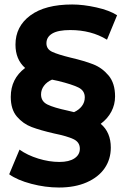

<svg xmlns="http://www.w3.org/2000/svg" viewBox="-20 -728 562 856"><path d="M429 -176Q474 -138 474 -70Q474 -18 446.5 22Q419 62 366.5 85Q314 108 243 108Q182 108 119.5 91.5Q57 75 21 49L67 -61Q102 -36 150.5 -21Q199 -6 245 -6Q288 -6 312 -22Q336 -38 336 -65Q336 -94 308 -107.5Q280 -121 221 -133Q160 -147 121.5 -161.5Q83 -176 55.5 -208Q28 -240 28 -296Q28 -377 92 -425Q49 -463 49 -529Q49 -610 115 -659Q181 -708 302 -708Q351 -708 409.5 -695Q468 -682 502 -660L457 -551Q387 -594 293 -594Q239 -594 213 -578.5Q187 -563 187 -535Q187 -509 212.5 -497Q238 -485 295 -471Q355 -457 395 -441.5Q435 -426 464 -391.5Q493 -357 493 -298Q493 -262 476.5 -230.5Q460 -199 429 -176ZM281 -235 310 -228Q332 -238 345 -255Q358 -272 358 -294Q358 -324 329.5 -338Q301 -352 240 -367L212 -373Q189 -363 176 -345.5Q163 -328 163 -307Q163 -276 191.5 -262Q220 -248 281 -235Z"/></svg>

Font: Montserrat-Bold
Style: Bold
Weight: 700
Version: Version 7.200